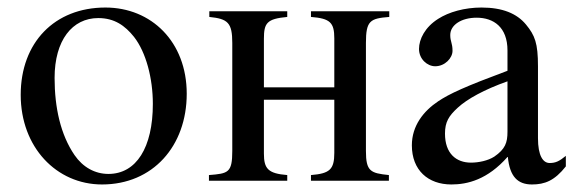

<svg xmlns="http://www.w3.org/2000/svg" viewBox="-20 -480 1527 510"><path d="M386 -204C386 -88 342 -18 268 -18C232 -18 200 -36 178 -68C141 -122 125 -194 125 -273C125 -373 172 -432 241 -432C284 -432 312 -412 336 -382C368 -341 386 -272 386 -204ZM476 -231C476 -369 382 -460 260 -460C125 -460 35 -367 35 -228C35 -89 130 10 251 10C386 10 476 -92 476 -231Z M1014 -450H806V-435C857 -431 868 -420 868 -378V-248H681V-377C681 -419 689 -430 743 -435V-450H536V-435C585 -430 597 -420 597 -366V-79C597 -21 586 -19 535 -15V0H743V-15C692 -19 681 -32 681 -72V-215H868V-74C868 -30 856 -19 806 -15V0H1013V-15C964 -20 952 -25 952 -79V-366C952 -425 963 -431 1014 -435Z M1328 -130C1328 -101 1322 -84 1293 -64C1276 -53 1251 -48 1231 -48C1192 -48 1162 -72 1162 -125C1162 -156 1172 -172 1196 -194C1221 -217 1266 -242 1328 -264ZM1483 -66C1466 -52 1456 -47 1440 -47C1422 -47 1409 -67 1409 -113V-304C1409 -365 1401 -386 1377 -415C1353 -444 1315 -460 1259 -460C1214 -460 1172 -448 1144 -430C1109 -408 1093 -376 1093 -350C1093 -323 1115 -304 1136 -304C1162 -304 1182 -326 1182 -345C1182 -366 1176 -369 1176 -387C1176 -414 1206 -433 1246 -433C1291 -433 1328 -408 1328 -346V-292C1215 -250 1174 -231 1144 -211C1105 -185 1074 -146 1074 -94C1074 -28 1117 10 1179 10C1222 10 1275 -3 1328 -63H1329C1334 -10 1356 10 1393 10C1427 10 1453 0 1483 -38Z"/></svg>

Font: XITS
Style: Regular
Weight: 400
Designer: MicroPress Inc., with final additions and corrections provided by Coen Hoffman, Elsevier (retired)
Version: Version 1.302